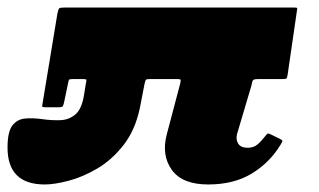

<svg xmlns="http://www.w3.org/2000/svg" viewBox="-47 -480 848 510"><path d="M741.5 -450Q743 -458 742 -459Q741 -460 733 -460H126Q113.5 -460 110.8 -458.2Q108 -456.5 105.5 -444L66.5 -208Q64.5 -198.5 65.2 -196.8Q66 -195 75.5 -195H107.5Q117.5 -195 119.5 -197.5Q121.5 -200 123.5 -209.5L133.5 -257.5Q135 -265.5 136.2 -267.8Q137.5 -270 145.5 -270H173.5Q182 -270 182.5 -268Q183 -266 181 -258L176.5 -229.5Q170.5 -190.5 153.2 -176Q136 -161.5 113 -160.8Q90 -160 65.5 -163.5Q41 -167 20 -165.2Q-1 -163.5 -14 -146.8Q-27 -130 -27 -88Q-27 -39 -2.2 -14.5Q22.5 10 72 10Q97.5 10 135 0.2Q172.5 -9.5 211.2 -32.2Q250 -55 281 -94.5Q312 -134 324.5 -193L337 -257.5Q339 -266.5 340.8 -268.2Q342.5 -270 351.5 -270H423.5Q432 -270 432.8 -268Q433.5 -266 431.5 -257.5L396 -123Q381.5 -68 409.2 -29Q437 10 506 10Q574 10 621.8 -19Q669.5 -48 698.5 -96Q704 -104.5 703 -106.5Q702 -108.5 695 -112L673 -122.5Q665.5 -126.5 663.2 -124.8Q661 -123 655.5 -116Q641 -98 632 -92.8Q623 -87.5 611 -87.5Q593 -87.5 586 -98Q579 -108.5 582.5 -123.5L620.5 -251.5Q623 -264.5 625.2 -267.2Q627.5 -270 640.5 -270H704.5Q713 -270 714.2 -271.8Q715.5 -273.5 717 -281.5Z"/></svg>

Font: Besley Black
Style: Italic
Weight: 900
Italic angle: -13°
Designer: Owen Earl
Foundry: indestructible type*
Version: Version 2.001